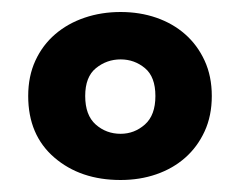

<svg xmlns="http://www.w3.org/2000/svg" viewBox="-20 -642 401 320"><path d="M333 -482Q333 -449 321 -423Q309 -397 288.5 -379Q268 -361 240.5 -351.5Q213 -342 181 -342Q114 -342 70.5 -379.5Q27 -417 27 -482Q27 -515 39 -541Q51 -567 72 -585Q93 -603 121 -612.5Q149 -622 181 -622Q213 -622 240.5 -612.5Q268 -603 288.5 -585Q309 -567 321 -541Q333 -515 333 -482ZM181 -543Q158 -543 140 -528.5Q122 -514 122 -482Q122 -450 139.5 -434.5Q157 -419 181 -419Q204 -419 221.5 -434.5Q239 -450 239 -482Q239 -514 221.5 -528.5Q204 -543 181 -543Z"/></svg>

Font: Baloo Tammudu 2 SemiBold
Style: Regular
Weight: 600
Designer: Maithili Shingre, Omkar Shende and Ek Type
Foundry: Ek Type
Version: Version 1.640;hotconv 1.0.111;makeotfexe 2.5.65597; ttfautoh